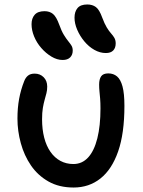

<svg xmlns="http://www.w3.org/2000/svg" viewBox="-20 -828 637 858"><path d="M309 10Q244 10 196.5 -17Q149 -44 118.5 -88.5Q88 -133 73 -188Q58 -243 58 -298Q58 -346 65.5 -386.5Q73 -427 88 -465Q94 -481 105 -490Q116 -499 135 -499Q159 -499 175 -483Q191 -467 191 -441Q191 -425 187.5 -411.5Q184 -398 179.5 -382Q175 -366 171.5 -345.5Q168 -325 168 -295Q168 -250 177.5 -213Q187 -176 205.5 -149.5Q224 -123 250 -109Q276 -95 308 -95Q347 -95 374 -124.5Q401 -154 415 -210Q429 -266 429 -343Q429 -369 427.5 -387Q426 -405 424.5 -419.5Q423 -434 423 -450Q423 -474 432 -487Q441 -500 464 -500Q487 -500 503 -486.5Q519 -473 527.5 -441.5Q536 -410 536 -355Q536 -232 508 -151.5Q480 -71 429 -30.5Q378 10 309 10ZM453 -591Q427 -591 402 -605Q377 -619 357 -643Q337 -667 325 -695Q313 -723 313 -749Q313 -776 326.5 -792Q340 -808 370 -808Q393 -808 408.5 -796.5Q424 -785 437 -749Q447 -722 457 -705.5Q467 -689 476.5 -678.5Q486 -668 491.5 -658Q497 -648 497 -634Q497 -614 486 -602.5Q475 -591 453 -591ZM260 -560Q235 -560 210 -575Q185 -590 164.5 -613.5Q144 -637 132.5 -665Q121 -693 121 -720Q121 -746 135 -762Q149 -778 179 -778Q202 -778 217 -765.5Q232 -753 245 -717Q255 -689 265.5 -672Q276 -655 285 -644Q294 -633 299.5 -624Q305 -615 305 -602Q305 -583 293.5 -571.5Q282 -560 260 -560Z"/></svg>

Font: Shantell Sans Medium
Style: Regular
Weight: 500
Designer: Stephen Nixon, Anya Danilova, Shantell Martin
Foundry: Arrow Type
Version: Version 1.011;[c5ecc13dd]